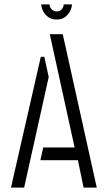

<svg xmlns="http://www.w3.org/2000/svg" viewBox="-20 -855 489 875"><path d="M238 -766Q215 -766 199.5 -777.5Q184 -789 176 -805.5Q168 -822 168 -835H206Q206 -822 215.5 -812.5Q225 -803 238 -803Q252 -803 261 -812.5Q270 -822 270 -835H308Q308 -822 300 -805.5Q292 -789 276.5 -777.5Q261 -766 238 -766ZM361 0 335 -125H164L177 -183H320L207 -699H266L421 0ZM30 0 166 -596H182L202 -504L90 0Z"/></svg>

Font: Stick No Bills Light
Style: Regular
Weight: 300
Version: Version 2.000